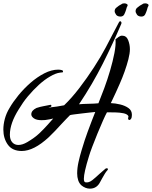

<svg xmlns="http://www.w3.org/2000/svg" viewBox="-41 -894 908 1147"><path d="M496 233Q483 233 470 228Q457 223 445 213Q432 201 426 182.5Q420 164 420 142Q420 110 428 74Q436 38 446.5 3.5Q457 -31 465 -56Q472 -77 483 -107.5Q494 -138 506.5 -170Q519 -202 528 -225Q516 -224 493.5 -221.5Q471 -219 446 -216Q421 -213 401.5 -210.5Q382 -208 377 -206Q367 -196 354 -182.5Q341 -169 327 -154Q308 -133 288 -112Q268 -91 250 -74Q161 8 89 8Q33 8 6 -29.5Q-21 -67 -21 -120Q-21 -151 -12 -184.5Q-3 -218 16 -249Q36 -284 68.5 -324Q101 -364 141 -399Q181 -434 224 -456Q267 -478 307 -478Q318 -478 328.5 -475Q339 -472 334 -462L317 -460Q292 -457 258 -437Q225 -418 191.5 -387.5Q158 -357 126 -319Q110 -300 96.5 -280.5Q83 -261 71 -241Q18 -157 18 -89Q18 -60 32 -44Q46 -28 69 -28Q93 -28 122 -45Q166 -71 193 -96.5Q220 -122 245 -150Q252 -158 260 -167Q268 -176 277 -186L254 -181Q241 -178 229.5 -177Q218 -176 208 -176Q177 -176 161.5 -187Q146 -198 146 -211Q146 -234 177 -249Q188 -253 199 -255.5Q210 -258 220 -260L256 -267Q257 -267 257.5 -267.5Q258 -268 259 -268Q266 -268 266 -262Q266 -255 259 -255Q255 -254 248 -251Q269 -253 299 -257.5Q329 -262 342 -265Q387 -308 433 -368Q479 -428 520.5 -492Q562 -556 591 -611L626 -678L668 -758Q672 -767 677 -767Q682 -767 684 -761.5Q686 -756 683 -750Q634 -635 573 -513.5Q512 -392 431 -271Q436 -272 443.5 -272Q451 -272 458 -273Q499 -274 520 -275Q541 -276 547 -277Q563 -316 582 -367.5Q601 -419 617 -473.5Q633 -528 642.5 -577Q652 -626 649 -660Q653 -662 657.5 -665.5Q662 -669 667 -673Q678 -681 688 -681Q714 -681 724.5 -654.5Q735 -628 735 -600Q735 -575 726 -540Q717 -505 703.5 -467Q690 -429 674 -393Q650 -338 631 -299Q628 -293 625.5 -287.5Q623 -282 621 -278Q648 -277 677 -270Q706 -263 726.5 -248.5Q747 -234 747 -208Q747 -192 742 -184.5Q737 -177 732 -177Q728 -177 725.5 -181Q723 -185 725 -192Q728 -197 725 -202Q718 -213 696 -217.5Q674 -222 647 -222.5Q620 -223 598 -223Q589 -207 573.5 -172Q558 -137 541 -95.5Q524 -54 510 -17Q496 20 490 41Q460 138 460 174Q460 193 469 195Q489 199 510 182.5Q531 166 553 145Q563 137 572 128.5Q581 120 590 113Q596 111 597 111Q602 111 603.5 115Q605 119 600 124L599 125Q594 130 585.5 143.5Q577 157 569.5 171Q562 185 558 192Q538 233 496 233ZM678 -795Q668 -795 660 -799.5Q652 -804 647 -816Q644 -821 644 -827Q644 -841 655 -849Q670 -862 685 -869Q688 -872 693 -873Q698 -874 702 -874Q711 -874 717.5 -869.5Q724 -865 720 -857Q717 -853 715.5 -847.5Q714 -842 712 -835Q708 -822 701.5 -808.5Q695 -795 678 -795ZM803 -795Q793 -795 785 -799.5Q777 -804 772 -816Q769 -821 769 -827Q769 -841 780 -849Q795 -862 810 -869Q813 -872 818 -873Q823 -874 827 -874Q836 -874 842.5 -869.5Q849 -865 845 -857Q842 -853 840.5 -847.5Q839 -842 837 -835Q833 -822 826.5 -808.5Q820 -795 803 -795Z"/></svg>

Font: Birthstone Bounce Medium
Style: Regular
Weight: 500
Designer: Robert E. Leuschke
Foundry: Rob Leuschke
Version: Version 1.010; ttfautohint (v1.8.3)